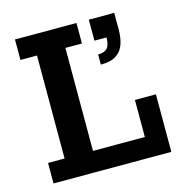

<svg xmlns="http://www.w3.org/2000/svg" viewBox="-91 -667 719 751"><g transform="rotate(-15 268.5 -291.5)"><path d="M35 0V-83H102V-500H35V-583H284V-500H217V-83H427V-233H512V0ZM334 -401V-442Q360 -442 371.5 -455Q383 -468 383 -498H334V-583H437V-516Q437 -480 427.5 -454.5Q418 -429 396 -415Q374 -401 334 -401Z"/></g></svg>

Font: Rokkitt SemiBold SemiBold
Style: Regular
Weight: 600
Version: Version 3.103